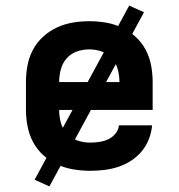

<svg xmlns="http://www.w3.org/2000/svg" viewBox="-20 -604 640 688"><path d="M303 8Q273 8 243 3Q213 -2 185.5 -14.5Q158 -27 135.5 -47.5Q113 -68 99 -94Q85 -120 79 -150Q73 -180 73 -210V-310Q73 -340 78.5 -369.5Q84 -399 98 -425.5Q112 -452 134.5 -472.5Q157 -493 184 -505.5Q211 -518 240.5 -523Q270 -528 300 -528Q330 -528 359.5 -523Q389 -518 416 -505.5Q443 -493 465.5 -472.5Q488 -452 502 -425.5Q516 -399 521.5 -369.5Q527 -340 527 -310V-210H192Q192 -187 198 -164.5Q204 -142 219.5 -125Q235 -108 257.5 -100.5Q280 -93 303 -93Q319 -93 336 -95.5Q353 -98 368 -105Q383 -112 394 -125.5Q405 -139 406 -155H525Q523 -130 513.5 -105.5Q504 -81 487.5 -61.5Q471 -42 449.5 -28Q428 -14 403.5 -6Q379 2 353.5 5Q328 8 303 8ZM192 -310H408Q408 -333 402 -355.5Q396 -378 381 -395Q366 -412 344.5 -419.5Q323 -427 300 -427Q277 -427 255.5 -419.5Q234 -412 219 -395Q204 -378 198 -355.5Q192 -333 192 -310ZM157 64 104 40 443 -584 496 -560Z"/></svg>

Font: Iosevka Aile
Style: Bold
Weight: 700
Designer: Belleve Invis
Foundry: Belleve Invis
Version: Version 28.0.1; ttfautohint (v1.8.4)